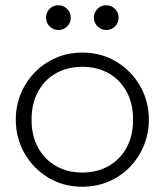

<svg xmlns="http://www.w3.org/2000/svg" viewBox="-20 -695 626 730"><path d="M293 15Q220.5 15 163.2 -19.8Q106 -54.5 73 -112.5Q40 -170.5 40 -240Q40 -292 59 -338.2Q78 -384.5 112.2 -419.8Q146.5 -455 192.5 -475Q238.5 -495 293 -495Q365.5 -495 422.8 -460.2Q480 -425.5 513 -367.5Q546 -309.5 546 -240Q546 -188 527 -141.8Q508 -95.5 474 -60.2Q440 -25 393.8 -5Q347.5 15 293 15ZM293 -39Q349.5 -39 393 -63.8Q436.5 -88.5 461.2 -133.5Q486 -178.5 486 -240Q486 -301.5 461.2 -346.8Q436.5 -392 393 -416.5Q349.5 -441 293 -441Q236.5 -441 193 -416.5Q149.5 -392 124.8 -346.8Q100 -301.5 100 -240Q100 -178.5 124.8 -133.5Q149.5 -88.5 193 -63.8Q236.5 -39 293 -39ZM202 -581Q182.5 -581 168.8 -594.8Q155 -608.5 155 -628Q155 -641 161.2 -651.8Q167.5 -662.5 178.2 -668.8Q189 -675 202 -675Q221.5 -675 235.2 -661.2Q249 -647.5 249 -628Q249 -615 242.8 -604.2Q236.5 -593.5 225.8 -587.2Q215 -581 202 -581ZM384 -581Q364.5 -581 350.8 -594.8Q337 -608.5 337 -628Q337 -641 343.2 -651.8Q349.5 -662.5 360.2 -668.8Q371 -675 384 -675Q403.5 -675 417.2 -661.2Q431 -647.5 431 -628Q431 -615 424.8 -604.2Q418.5 -593.5 407.8 -587.2Q397 -581 384 -581Z"/></svg>

Font: Geologica Roman Thin
Style: Regular
Weight: 250
Designer: Sindre Bremnes, Frode Helland
Foundry: Monokrom Skriftforlag AS
Version: Version 1.010;gftools[0.9.28]